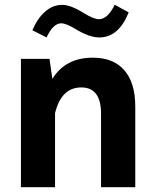

<svg xmlns="http://www.w3.org/2000/svg" viewBox="-20 -777 647 797"><path d="M208.5 0H66.9V-532.7H185.5L197.3 -449.7Q252 -537.6 365.2 -537.6Q450.7 -537.6 496.1 -485.4Q541.5 -433.1 541.5 -335.4V0H399.4V-305.2Q399.4 -414.1 317.4 -414.1Q234.4 -414.1 208.5 -307.1ZM114.3 -651.4Q136.2 -702.1 168.2 -729.5Q200.2 -756.8 237.3 -756.8Q273.4 -756.8 326.2 -723.6Q368.7 -697.3 390.6 -697.3Q427.2 -697.3 456.1 -757.3L514.2 -725.6Q472.7 -621.6 392.1 -621.6Q351.1 -621.6 293.9 -656.2Q254.9 -680.2 233.9 -680.2Q200.7 -680.2 173.3 -621.6Z"/></svg>

Font: Estedad-FD Bold
Style: Regular
Weight: 700
Designer: Amin Abedi
Version: Version 7.3